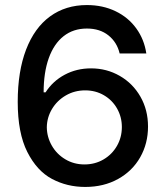

<svg xmlns="http://www.w3.org/2000/svg" viewBox="-20 -737 663 767"><path d="M50.8 -330.1Q50.8 -451.7 84.2 -538.8Q117.7 -626 179.9 -671.4Q242.2 -716.8 327.1 -716.8Q390.6 -716.8 441.7 -692.1Q492.7 -667.5 524.4 -623.5Q556.2 -579.6 564.5 -523.4H458Q447.3 -568.4 413.1 -595.7Q378.9 -623 327.1 -623Q272.9 -623 234.1 -592.5Q195.3 -562 174.8 -504.6Q154.3 -447.3 154.3 -368.2H162.1Q190.9 -413.1 238.5 -438.5Q286.1 -463.9 343.8 -463.9Q406.2 -463.9 458.5 -433.8Q510.7 -403.8 541 -350.8Q571.3 -297.9 571.3 -231.4Q571.3 -163.6 540 -108.6Q508.8 -53.7 451.7 -22Q394.5 9.8 320.3 9.8Q248 9.8 187.7 -22.2Q127.4 -54.2 89.1 -129.9Q50.8 -205.6 50.8 -330.1ZM466.8 -229.5Q466.8 -269.5 447.8 -303.2Q428.7 -336.9 395.3 -356.4Q361.8 -376 320.3 -376Q277.8 -376 242.9 -355.7Q208 -335.4 187.7 -301.5Q167.5 -267.6 167 -228.5Q167.5 -189.5 187 -155.3Q206.5 -121.1 241 -100.6Q275.4 -80.1 317.4 -80.1Q359.4 -80.1 393.6 -100.1Q427.7 -120.1 447.3 -154.3Q466.8 -188.5 466.8 -229.5Z"/></svg>

Font: Pretendard Std Medium
Style: Regular
Weight: 500
Designer: Base glyphs from Inter by Rasmus Andersson; Hangeul glyphs from Noto Sans CJK(Source Han Sans) by Jang Soo-young and Kan
Foundry: Kil Hyung-jin
Version: Version 1.309